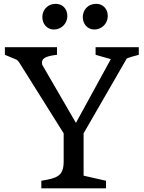

<svg xmlns="http://www.w3.org/2000/svg" viewBox="-20 -997 760 1016"><path d="M198.7 -0.5H541V-40.5L422.4 -67.4V-291.5L650.9 -687.5C668 -694.8 689 -700.2 714.4 -707V-747.1H485.8V-707L566.4 -684.1L381.8 -346.7L203.6 -653.8C195.8 -688 219.2 -699.7 281.7 -707V-747.1H5.9V-707L69.8 -680.2L80.1 -668.9L316.9 -291.5V-143.1C316.9 -64.5 281.7 -54.2 198.7 -40.5ZM479 -840.8C519.5 -840.8 550.3 -873.5 550.3 -912.1C550.3 -951.7 522.9 -976.6 490.2 -976.6C440.9 -976.6 418 -939.9 418 -906.7C418 -870.6 442.4 -840.8 479 -840.8ZM265.1 -840.8C305.7 -840.8 336.4 -873.5 336.4 -912.1C336.4 -951.7 309.1 -976.6 276.4 -976.6C227.1 -976.6 204.1 -939.9 204.1 -906.7C204.1 -870.6 228.5 -840.8 265.1 -840.8Z"/></svg>

Font: Donegal One
Style: Regular
Weight: 400
Designer: Gary Lonergan
Foundry: Sorkin Type Co.
Version: Version 1.004